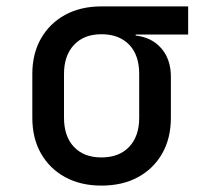

<svg xmlns="http://www.w3.org/2000/svg" viewBox="-20 -570 640 600"><path d="M297 10Q232 10 183.5 -16.5Q135 -43 108 -90.5Q81 -138 81 -202V-339Q81 -402 108 -449.5Q135 -497 183.5 -523.5Q232 -550 297 -550H568V-462H404V-459Q455 -453 484.5 -418.5Q514 -384 514 -330V-202Q514 -138 487 -90.5Q460 -43 411.5 -16.5Q363 10 297 10ZM297 -78Q352 -78 383.5 -111Q415 -144 415 -202V-339Q415 -398 383.5 -430.5Q352 -463 297 -463Q242 -463 211 -429.5Q180 -396 180 -339V-202Q180 -144 211 -111Q242 -78 297 -78Z"/></svg>

Font: JetBrains Mono NL Medium
Style: Regular
Weight: 500
Monospace: yes
Designer: Philipp Nurullin, Konstantin Bulenkov
Foundry: JetBrains
Version: Version 2.305; ttfautohint (v1.8.4.7-5d5b)